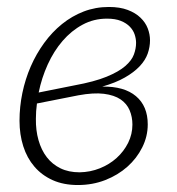

<svg xmlns="http://www.w3.org/2000/svg" viewBox="-20 -524 508 551"><path d="M410.5 -408.5Q410.5 -389 403.8 -370Q397 -351 380.8 -333.8Q364.5 -316.5 338.2 -301.5Q312 -286.5 273.5 -275.5Q336.5 -276.5 370.2 -248Q404 -219.5 404 -167Q404 -132.5 388.2 -101Q372.5 -69.5 345.5 -45.5Q318.5 -21.5 282 -7.2Q245.5 7 203.5 7Q162.5 7 131.2 -7Q100 -21 78.8 -45.8Q57.5 -70.5 46.8 -104.2Q36 -138 36 -177.5Q36 -217.5 44.2 -257.2Q52.5 -297 68.2 -333.2Q84 -369.5 106.8 -400.8Q129.5 -432 158 -455Q186.5 -478 220.2 -491Q254 -504 292.5 -504Q324 -504 346.5 -495.5Q369 -487 383.2 -473.2Q397.5 -459.5 404 -442.5Q410.5 -425.5 410.5 -408.5ZM86 -227Q83 -205 83 -183Q82.5 -150 90.5 -121.8Q98.5 -93.5 114.2 -73Q130 -52.5 153.5 -41Q177 -29.5 208.5 -29.5Q239 -30 266.5 -41Q294 -52 314.8 -70.8Q335.5 -89.5 347.8 -114.2Q360 -139 360 -166.5Q360 -188.5 352 -207.5Q344 -226.5 326 -238.8Q308 -251 278.2 -254.8Q248.5 -258.5 205 -250.5ZM287 -470.5Q249 -470.5 217 -453.2Q185 -436 159.8 -406.8Q134.5 -377.5 117 -339Q99.5 -300.5 91 -258.5L193.5 -279Q251 -289.5 285.8 -303.8Q320.5 -318 339.2 -334.2Q358 -350.5 364.2 -367.5Q370.5 -384.5 370.5 -401Q370.5 -412.5 366.5 -424.8Q362.5 -437 352.8 -447.2Q343 -457.5 327 -464Q311 -470.5 287 -470.5Z"/></svg>

Font: Lato Light
Style: Italic
Weight: 300
Italic angle: -7°
Designer: Lukasz Dziedzic
Foundry: tyPoland Lukasz Dziedzic
Version: Version 2.007; 2014-02-27